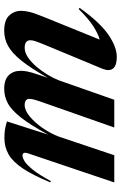

<svg xmlns="http://www.w3.org/2000/svg" viewBox="149 -713 576 914"><g transform="rotate(-90 437.0 -256.0)"><path d="M856.5 -165Q788.5 -69.5 729.8 -28.8Q671 12 623 12Q582.5 12 568 -5.5Q553.5 -23 566.5 -56L675 -317Q691.5 -357 697 -373Q702.5 -389 702.5 -399Q702.5 -426.5 666.5 -426.5Q644 -426.5 620.8 -410.8Q597.5 -395 576 -369.8Q554.5 -344.5 537.5 -316Q520.5 -287.5 511 -262L419 0H287L405 -336Q416 -367 419.8 -381.2Q423.5 -395.5 423.5 -403.5Q423.5 -426.5 393.5 -426.5Q368.5 -426.5 339 -402Q309.5 -377.5 283.5 -339.5Q257.5 -301.5 243 -262L155 0H25.5L164 -410.5Q168 -421.5 166 -429.2Q164 -437 154.5 -437Q143 -437 126.2 -426.8Q109.5 -416.5 86 -387.5Q62.5 -358.5 32 -302L26 -305Q60.5 -388.5 92.5 -436Q124.5 -483.5 159.2 -503.2Q194 -523 236.5 -523Q261.5 -523 278 -520.2Q294.5 -517.5 316 -511L253.5 -315.5Q299.5 -400 335.2 -445.2Q371 -490.5 403.2 -507.2Q435.5 -524 471 -524Q515 -524 536 -502.2Q557 -480.5 557 -445.5Q557 -431 553.5 -413Q550 -395 539.5 -364L523.5 -316.5Q570 -398.5 606.5 -443.5Q643 -488.5 676.5 -506.2Q710 -524 747.5 -524Q798 -524 820.2 -500.2Q842.5 -476.5 842.5 -443Q842.5 -425 836.8 -401.8Q831 -378.5 811 -329.5L705.5 -69.5Q732 -76.5 767.8 -99Q803.5 -121.5 851 -169.5Z"/></g></svg>

Font: Newsreader 72pt SemiBold
Style: Italic
Weight: 600
Italic angle: -17°
Designer: Hugues Gentile
Foundry: Production Type
Version: Version 1.003; ttfautohint (v1.8.3)